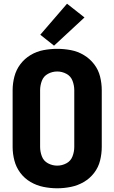

<svg xmlns="http://www.w3.org/2000/svg" viewBox="-20 -1006 616 1034"><path d="M288 8Q325 8 362 0.5Q399 -7 431.5 -26Q464 -45 487 -75Q510 -105 519 -141.5Q528 -178 528 -215V-520Q528 -557 519 -593.5Q510 -630 487 -660Q464 -690 431.5 -709.5Q399 -729 362 -736Q325 -743 288 -743Q251 -743 214 -736Q177 -729 144.5 -709.5Q112 -690 89.5 -660Q67 -630 57.5 -593.5Q48 -557 48 -520V-215Q48 -178 57.5 -141.5Q67 -105 89.5 -75Q112 -45 144.5 -26Q177 -7 214 0.5Q251 8 288 8ZM288 -114Q262 -114 238.5 -126.5Q215 -139 205.5 -164Q196 -189 196 -215V-520Q196 -546 205.5 -571Q215 -596 238.5 -608.5Q262 -621 288 -621Q314 -621 337.5 -608.5Q361 -596 370.5 -571Q380 -546 380 -520V-215Q380 -189 370.5 -164Q361 -139 337.5 -126.5Q314 -114 288 -114ZM271 -760 435 -912 341 -986 197 -819Z"/></svg>

Font: Iosevka Sparkle Heavy
Style: Regular
Weight: 900
Designer: Belleve Invis
Foundry: Belleve Invis
Version: Version 4.5.0; ttfautohint (v1.8.3)